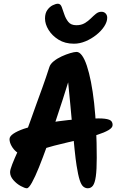

<svg xmlns="http://www.w3.org/2000/svg" viewBox="-20 -1022 671 1028"><path d="M390 -744Q405 -744 419 -725Q433 -706 445 -670Q457 -634 467 -583.5Q477 -533 484 -470Q491 -407 494.5 -333Q498 -259 498 -177Q498 -113 493 -77.5Q488 -42 477.5 -28Q467 -14 450 -14Q437 -14 426 -23Q415 -32 406.5 -58.5Q398 -85 390 -136Q385 -167 379.5 -220.5Q374 -274 368 -337Q362 -400 356.5 -462Q351 -524 345.5 -575.5Q340 -627 336 -656L367 -651Q361 -634 348 -591Q335 -548 316 -489.5Q297 -431 275.5 -366.5Q254 -302 231.5 -239.5Q209 -177 188.5 -126Q168 -75 151 -44.5Q134 -14 124 -14Q113 -14 91 -26Q69 -38 51.5 -58Q34 -78 34 -100Q34 -113 45.5 -142.5Q57 -172 75 -211.5Q93 -251 112 -295.5Q131 -340 146 -384Q158 -419 174 -462.5Q190 -506 208 -556Q226 -606 244 -662Q249 -679 267.5 -694Q286 -709 310 -720Q334 -731 356 -737.5Q378 -744 390 -744ZM583 -353Q583 -338 560.5 -325Q538 -312 502 -300.5Q466 -289 424 -279Q382 -269 341.5 -259.5Q301 -250 270 -242Q230 -231 197.5 -220.5Q165 -210 140.5 -203Q116 -196 100 -196Q84 -196 68 -209Q52 -222 41.5 -241Q31 -260 31 -277Q31 -292 51.5 -306Q72 -320 108 -332.5Q144 -345 191 -355Q238 -365 291.5 -372.5Q345 -380 400.5 -384Q456 -388 508 -388Q546 -388 564.5 -381Q583 -374 583 -353ZM523 -959Q537 -959 545.5 -950Q554 -941 554 -927Q554 -905 538 -880.5Q522 -856 495.5 -835Q469 -814 438 -801Q407 -788 376 -788Q328 -788 293.5 -809.5Q259 -831 240 -862Q221 -893 221 -923Q221 -951 233.5 -968.5Q246 -986 262.5 -994Q279 -1002 290 -1002Q304 -1002 310.5 -984.5Q317 -967 324.5 -944.5Q332 -922 346 -904.5Q360 -887 389 -887Q415 -887 433.5 -898Q452 -909 466 -923Q480 -937 493.5 -948Q507 -959 523 -959Z"/></svg>

Font: Kalam Variable Light
Style: Regular
Weight: 300
Designer: Lipi Raval, Jonny Pinhorn
Foundry: Indian Type Foundry
Version: Version 3.000